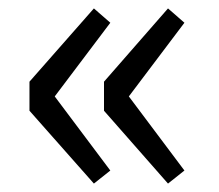

<svg xmlns="http://www.w3.org/2000/svg" viewBox="-20 -510 519 456"><path d="M203 -74 50 -247V-316L203 -490L242 -456L110 -281L242 -105ZM379 -74 227 -247V-316L379 -490L418 -456L286 -281L418 -105Z"/></svg>

Font: Gothic Nguyen
Style: Regular
Weight: 400
Designer: MORI Takayuki
Version: Version 1.220;July 21, 2023;FontCreator 14.0.0.2814 64-bit